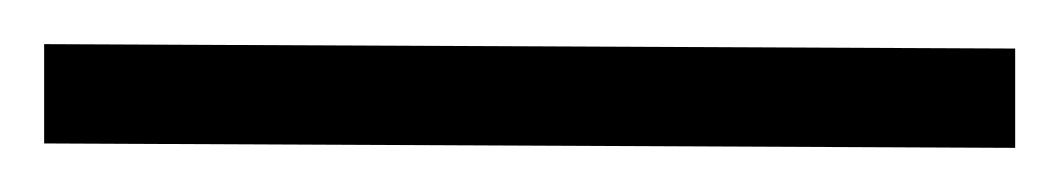

<svg xmlns="http://www.w3.org/2000/svg" viewBox="-50 47 480 87"><path d="M410 69V114L-30 112V67Z"/></svg>

Font: Arima Madurai
Style: Regular
Weight: 400
Designer: Joana Correia and Natanael Gama
Foundry: NDISCOVER
Version: Version 1.020